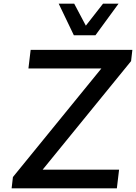

<svg xmlns="http://www.w3.org/2000/svg" viewBox="-20 -1020 737 1040"><path d="M497 -829H380L298 -1000H382L445 -881L538 -1000H622ZM211 -101H625L613 0H43L50 -61L529 -649H134L146 -750H697L690 -689Z"/></svg>

Font: Orkney Medium
Style: MediumItalic
Weight: 500
Designer: Samuel Oakes and Alfredo Marco Pradil
Foundry: Alfredo Marco Pradil
Version: 1.0; ttfautohint (v1.5)